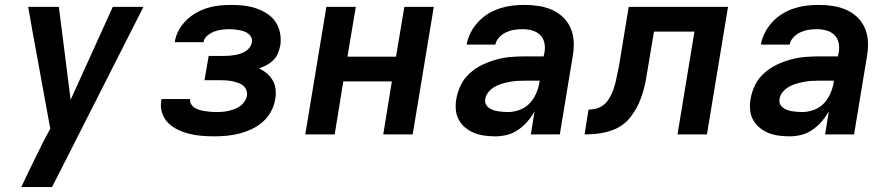

<svg xmlns="http://www.w3.org/2000/svg" viewBox="-20 -548 3640 783"><path d="M192 215H67Q88 169 110.5 123.5Q133 78 155 33L185 -23L112 -423L95 -520H220L268 -141L440 -520H565L239 123Z M855 8Q829 8 803.5 6Q778 4 753.5 -2Q729 -8 706.5 -18.5Q684 -29 666.5 -46Q649 -63 641 -87.5Q633 -112 638 -138L639 -144H756L755 -143Q754 -132 760 -122.5Q766 -113 775.5 -107.5Q785 -102 796 -99Q807 -96 818 -94.5Q829 -93 840.5 -92Q852 -91 864 -91Q876 -91 888 -92Q900 -93 912.5 -96Q925 -99 937 -103.5Q949 -108 959.5 -115.5Q970 -123 977.5 -134.5Q985 -146 987 -158Q989 -170 984.5 -181Q980 -192 971.5 -199Q963 -206 951.5 -210Q940 -214 928.5 -216.5Q917 -219 904.5 -220Q892 -221 880 -221H814L831 -320H897Q908 -320 918.5 -321Q929 -322 940 -324Q951 -326 961.5 -329.5Q972 -333 981.5 -339Q991 -345 998 -354.5Q1005 -364 1007 -375Q1009 -386 1005 -395Q1001 -404 993.5 -410Q986 -416 976.5 -419.5Q967 -423 956.5 -425Q946 -427 936 -428Q926 -429 916 -429Q900 -429 884.5 -427Q869 -425 854 -419.5Q839 -414 825.5 -402.5Q812 -391 810 -376H693V-379Q697 -403 709.5 -425.5Q722 -448 740.5 -466Q759 -484 781.5 -496.5Q804 -509 827.5 -516Q851 -523 875.5 -525.5Q900 -528 923 -528Q950 -528 975.5 -525Q1001 -522 1024.5 -514Q1048 -506 1069 -492.5Q1090 -479 1103.5 -459Q1117 -439 1122 -414Q1127 -389 1123 -362Q1120 -347 1113.5 -331Q1107 -315 1095 -303Q1083 -291 1068 -283Q1053 -275 1037 -269Q1055 -260 1069.5 -247.5Q1084 -235 1093 -218.5Q1102 -202 1104 -182Q1106 -162 1102 -142Q1098 -117 1085 -93Q1072 -69 1051.5 -51Q1031 -33 1006.5 -21.5Q982 -10 956.5 -3.5Q931 3 905.5 5.5Q880 8 855 8Z M1225 0 1311 -520H1431L1397 -317H1595L1629 -520H1749L1663 0H1543L1578 -216H1380L1345 0Z M2001 8Q1978 8 1955.5 5Q1933 2 1913.5 -6Q1894 -14 1877.5 -27.5Q1861 -41 1851 -59.5Q1841 -78 1839 -100.5Q1837 -123 1841 -145Q1846 -174 1859.5 -201.5Q1873 -229 1896.5 -250Q1920 -271 1947.5 -284Q1975 -297 2004 -305Q2033 -313 2061 -315.5Q2089 -318 2118 -318H2197L2201 -337Q2204 -357 2199.5 -375.5Q2195 -394 2181.5 -406.5Q2168 -419 2149.5 -424Q2131 -429 2111 -429Q2095 -429 2078 -426.5Q2061 -424 2044.5 -416.5Q2028 -409 2015.5 -395.5Q2003 -382 2000 -366H1883Q1887 -390 1899 -414Q1911 -438 1929.5 -458Q1948 -478 1971 -492Q1994 -506 2019 -514Q2044 -522 2069 -525Q2094 -528 2119 -528Q2148 -528 2177 -523.5Q2206 -519 2231 -508Q2256 -497 2276 -478Q2296 -459 2307 -433.5Q2318 -408 2319.5 -379Q2321 -350 2316 -321L2263 0H2145L2160 -94Q2148 -72 2131 -52.5Q2114 -33 2093 -18.5Q2072 -4 2048 2Q2024 8 2001 8ZM2051 -91Q2074 -91 2098 -99.5Q2122 -108 2139 -125.5Q2156 -143 2166 -166Q2176 -189 2180 -212L2181 -219H2118Q2103 -219 2088 -218Q2073 -217 2057.5 -214Q2042 -211 2026.5 -206.5Q2011 -202 1996.5 -193.5Q1982 -185 1971.5 -172Q1961 -159 1959 -144Q1957 -133 1961 -124Q1965 -115 1973 -109Q1981 -103 1990.5 -99.5Q2000 -96 2009.5 -94.5Q2019 -93 2030 -92Q2041 -91 2051 -91Z M2743 0 2812 -419H2647L2621 -264Q2618 -245 2614.5 -225Q2611 -205 2605.5 -185Q2600 -165 2593 -145.5Q2586 -126 2575.5 -107.5Q2565 -89 2552 -71.5Q2539 -54 2521.5 -41Q2504 -28 2484.5 -20Q2465 -12 2444.5 -7.5Q2424 -3 2404 -1.5Q2384 0 2364 0L2380 -101Q2394 -101 2409 -104.5Q2424 -108 2436.5 -116.5Q2449 -125 2458.5 -138Q2468 -151 2474 -164.5Q2480 -178 2484.5 -192Q2489 -206 2492 -220Q2495 -234 2498 -248.5Q2501 -263 2504 -277L2544 -520H2949L2863 0Z M3201 8Q3178 8 3155.5 5Q3133 2 3113.5 -6Q3094 -14 3077.5 -27.5Q3061 -41 3051 -59.5Q3041 -78 3039 -100.5Q3037 -123 3041 -145Q3046 -174 3059.5 -201.5Q3073 -229 3096.5 -250Q3120 -271 3147.5 -284Q3175 -297 3204 -305Q3233 -313 3261 -315.5Q3289 -318 3318 -318H3397L3401 -337Q3404 -357 3399.5 -375.5Q3395 -394 3381.5 -406.5Q3368 -419 3349.5 -424Q3331 -429 3311 -429Q3295 -429 3278 -426.5Q3261 -424 3244.5 -416.5Q3228 -409 3215.5 -395.5Q3203 -382 3200 -366H3083Q3087 -390 3099 -414Q3111 -438 3129.5 -458Q3148 -478 3171 -492Q3194 -506 3219 -514Q3244 -522 3269 -525Q3294 -528 3319 -528Q3348 -528 3377 -523.5Q3406 -519 3431 -508Q3456 -497 3476 -478Q3496 -459 3507 -433.5Q3518 -408 3519.5 -379Q3521 -350 3516 -321L3463 0H3345L3360 -94Q3348 -72 3331 -52.5Q3314 -33 3293 -18.5Q3272 -4 3248 2Q3224 8 3201 8ZM3251 -91Q3274 -91 3298 -99.5Q3322 -108 3339 -125.5Q3356 -143 3366 -166Q3376 -189 3380 -212L3381 -219H3318Q3303 -219 3288 -218Q3273 -217 3257.5 -214Q3242 -211 3226.5 -206.5Q3211 -202 3196.5 -193.5Q3182 -185 3171.5 -172Q3161 -159 3159 -144Q3157 -133 3161 -124Q3165 -115 3173 -109Q3181 -103 3190.5 -99.5Q3200 -96 3209.5 -94.5Q3219 -93 3230 -92Q3241 -91 3251 -91Z"/></svg>

Font: Iosevka Extended Oblique
Style: Bold
Weight: 700
Width: 7
Italic angle: -9°
Monospace: yes
Designer: Belleve Invis
Foundry: Belleve Invis
Version: Version 32.5.0; ttfautohint (v1.8.4)